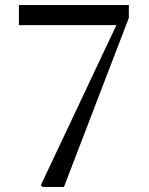

<svg xmlns="http://www.w3.org/2000/svg" viewBox="-20 -752 600 772"><path d="M152 0H237L498 -680V-732H56V-651H448L144 -7Z"/></svg>

Font: Source Han Serif SC Medium
Style: Regular
Weight: 500
Designer: Ryoko NISHIZUKA 西塚涼子 (kana & ideographs); Frank Grießhammer (Latin, Greek & Cyrillic); Wenlong ZHANG 张文龙 (bopomofo); San
Foundry: Adobe
Version: Version 2.003;hotconv 1.1.1;makeotfexe 2.6.0